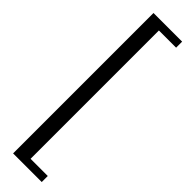

<svg xmlns="http://www.w3.org/2000/svg" viewBox="-340 -783 967 967"><g transform="rotate(45 143.5 -300.0)"><path d="M53 200V-800H257V-757H134.5V157H257V200Z"/></g></svg>

Font: Big Shoulders Text Thin
Style: Regular
Weight: 400
Version: Version 2.002